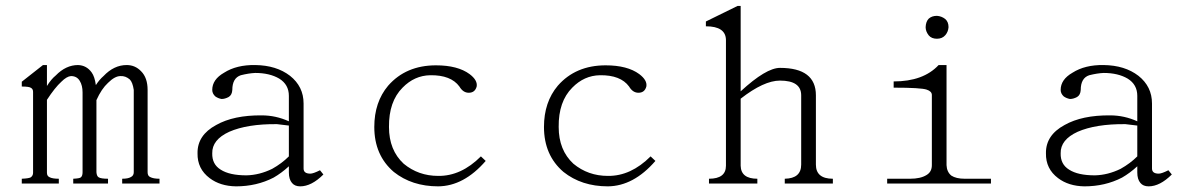

<svg xmlns="http://www.w3.org/2000/svg" viewBox="-20 -708 4142 663"><path d="M498.5 -96.7Q509.3 -90.8 530.8 -90.8V-74.2H401.9V-90.8Q422.4 -90.8 432.1 -96.7Q441.9 -101.6 441.9 -113.3V-397.5Q438 -423.8 428.2 -433.6Q413.6 -446.3 396 -445.3Q376.5 -445.3 353 -421.9Q330.6 -401.4 313 -362.3V-113.3Q314 -99.6 320.8 -95.7Q328.6 -90.8 353 -90.8V-74.2H232.9V-90.8Q255.4 -91.8 259.3 -95.7Q265.1 -100.6 265.1 -113.3V-388.7Q265.1 -413.1 255.4 -428.7Q245.6 -445.3 225.1 -445.3Q210.4 -444.3 191.9 -425.8Q169.4 -405.3 142.1 -363.3V-111.3Q142.1 -99.6 151.9 -95.7Q161.6 -90.8 183.1 -90.8V-74.2H55.2V-90.8Q79.6 -91.8 86.4 -95.7Q94.2 -101.6 94.2 -111.3V-390.6Q94.2 -400.4 87.4 -404.3Q81.5 -409.2 55.2 -409.2V-425.8L128.4 -483.4H142.1V-411.1Q156.7 -434.6 172.4 -447.3Q207.5 -483.4 249.5 -483.4Q278.8 -482.4 296.4 -458Q307.1 -443.4 311 -414.1Q322.8 -432.6 337.4 -445.3Q373.5 -483.4 417.5 -483.4Q446.8 -483.4 467.3 -461.9Q489.7 -439.5 489.7 -397.5V-113.3Q489.7 -100.6 498.5 -96.7Z M1051.8 -108.4Q1061.5 -108.4 1085 -120.1L1096.7 -105.5Q1055.7 -64.5 1016.6 -64.5Q998 -64.5 988.3 -76.2Q977.5 -88.9 977.5 -112.3V-133.8Q952.1 -110.4 924.8 -94.7Q866.2 -64.5 794.9 -64.5Q740.2 -65.4 704.1 -92.8Q661.1 -125 662.1 -178.7Q661.1 -241.2 726.6 -276.4Q787.1 -310.5 883.8 -309.6Q932.6 -309.6 977.5 -289.1V-377Q977.5 -416 944.3 -436.5Q911.1 -456.1 861.3 -456.1Q838.9 -455.1 811.5 -448.2Q782.2 -438.5 782.2 -397.5Q781.2 -379.9 769.5 -373Q756.8 -366.2 745.1 -366.2Q733.4 -368.2 723.6 -375Q712.9 -384.8 712.9 -397.5Q712.9 -433.6 753.9 -457Q796.9 -484.4 861.3 -483.4Q934.6 -482.4 981.4 -446.3Q1028.3 -409.2 1028.3 -350.6V-126Q1028.3 -108.4 1051.8 -108.4ZM771.5 -252.9Q711.9 -225.6 712.9 -178.7Q711.9 -140.6 742.2 -122.1Q772.5 -102.5 831.1 -102.5Q876 -103.5 919.9 -125Q953.1 -143.6 977.5 -168V-274.4L936.5 -279.3Q834 -280.3 771.5 -252.9Z M1601.6 -452.1Q1629.9 -430.7 1626 -409.2Q1620.1 -387.7 1598.6 -387.7Q1579.1 -387.7 1566.4 -409.2Q1537.1 -449.2 1465.8 -448.2Q1411.1 -447.3 1370.1 -405.3Q1322.3 -357.4 1323.2 -269.5Q1323.2 -189.5 1374 -142.6Q1424.8 -100.6 1493.2 -100.6Q1572.3 -99.6 1640.6 -168L1657.2 -152.3Q1582 -65.4 1493.2 -64.5Q1402.3 -64.5 1339.8 -114.3Q1272.5 -171.9 1272.5 -269.5Q1272.5 -355.5 1320.3 -412.1Q1381.8 -482.4 1485.4 -482.4Q1560.5 -482.4 1601.6 -452.1Z M2187.5 -452.1Q2215.8 -430.7 2211.9 -409.2Q2206.1 -387.7 2184.6 -387.7Q2165 -387.7 2152.3 -409.2Q2123 -449.2 2051.8 -448.2Q1997.1 -447.3 1956.1 -405.3Q1908.2 -357.4 1909.2 -269.5Q1909.2 -189.5 1960 -142.6Q2010.7 -100.6 2079.1 -100.6Q2158.2 -99.6 2226.6 -168L2243.2 -152.3Q2168 -65.4 2079.1 -64.5Q1988.3 -64.5 1925.8 -114.3Q1858.4 -171.9 1858.4 -269.5Q1858.4 -355.5 1906.2 -412.1Q1967.8 -482.4 2071.3 -482.4Q2146.5 -482.4 2187.5 -452.1Z M2417.5 -617.2V-633.8L2526.9 -687.5H2537.6V-392.6Q2625.5 -473.6 2673.3 -473.6Q2797.4 -473.6 2797.4 -378.9V-139.6Q2797.4 -90.8 2856 -90.8V-74.2H2689.9V-90.8Q2746.6 -91.8 2746.6 -139.6V-378.9Q2746.6 -429.7 2673.3 -429.7Q2617.7 -429.7 2537.6 -367.2V-135.7Q2538.6 -90.8 2595.2 -90.8V-74.2H2428.2V-90.8Q2486.8 -90.8 2486.8 -135.7V-570.3Q2485.8 -617.2 2417.5 -617.2Z M3243.7 -642.6Q3255.4 -632.8 3255.4 -614.3Q3254.4 -598.6 3244.6 -586.9Q3233.9 -574.2 3215.3 -574.2Q3196.8 -574.2 3187 -585.9Q3176.3 -599.6 3176.3 -614.3Q3177.2 -633.8 3187 -643.6Q3197.8 -653.3 3215.3 -653.3Q3231 -652.3 3243.7 -642.6ZM3265.1 -101.6Q3281.7 -90.8 3311 -90.8H3401.9V-74.2H3043.5V-90.8H3122.6Q3158.7 -90.8 3179.2 -103.5Q3197.8 -114.3 3197.8 -137.7V-379.9Q3197.8 -392.6 3180.2 -398.4Q3160.6 -405.3 3065.9 -405.3V-426.8Q3168.5 -426.8 3221.2 -483.4H3248.5V-137.7Q3249.5 -114.3 3265.1 -101.6Z M3981.4 -108.4Q3991.2 -108.4 4014.6 -120.1L4026.4 -105.5Q3985.4 -64.5 3946.3 -64.5Q3927.7 -64.5 3918 -76.2Q3907.2 -88.9 3907.2 -112.3V-133.8Q3881.8 -110.4 3854.5 -94.7Q3795.9 -64.5 3724.6 -64.5Q3669.9 -65.4 3633.8 -92.8Q3590.8 -125 3591.8 -178.7Q3590.8 -241.2 3656.2 -276.4Q3716.8 -310.5 3813.5 -309.6Q3862.3 -309.6 3907.2 -289.1V-377Q3907.2 -416 3874 -436.5Q3840.8 -456.1 3791 -456.1Q3768.6 -455.1 3741.2 -448.2Q3711.9 -438.5 3711.9 -397.5Q3710.9 -379.9 3699.2 -373Q3686.5 -366.2 3674.8 -366.2Q3663.1 -368.2 3653.3 -375Q3642.6 -384.8 3642.6 -397.5Q3642.6 -433.6 3683.6 -457Q3726.6 -484.4 3791 -483.4Q3864.3 -482.4 3911.1 -446.3Q3958 -409.2 3958 -350.6V-126Q3958 -108.4 3981.4 -108.4ZM3701.2 -252.9Q3641.6 -225.6 3642.6 -178.7Q3641.6 -140.6 3671.9 -122.1Q3702.1 -102.5 3760.7 -102.5Q3805.7 -103.5 3849.6 -125Q3882.8 -143.6 3907.2 -168V-274.4L3866.2 -279.3Q3763.7 -280.3 3701.2 -252.9Z"/></svg>

Font: BabelStone Tangut Wenhai
Style: Regular
Weight: 400
Designer: Andrew West
Foundry: BabelStone
Version: Version 1.002 May 21, 2016